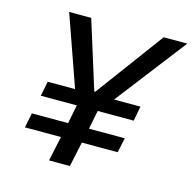

<svg xmlns="http://www.w3.org/2000/svg" viewBox="-106 -836 944 942"><g transform="rotate(15 365.5 -364.5)"><path d="M251 -126H68L83 -201H267L286 -296H103L118 -371H257L131 -729H243L351 -384H356L611 -729H731L455 -371H589L575 -296H392L373 -201H555L539 -126H357L330 0H224Z"/></g></svg>

Font: Mona Sans Medium
Style: Italic
Weight: 500
Italic angle: -11.7°
Designer: Deni Anggara
Foundry: GitHub
Version: Version 2.000